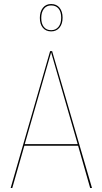

<svg xmlns="http://www.w3.org/2000/svg" viewBox="-20 -934 509 954"><path d="M368 -210H101L41 0H33L229 -680H239L437 0H428ZM366 -218 234 -674 103 -218ZM291 -846Q291 -815 275.5 -796.5Q260 -778 234 -778Q208 -778 193 -796Q178 -814 178 -845Q178 -876 193 -895Q208 -914 234 -914Q261 -914 276 -895.5Q291 -877 291 -846ZM185 -845Q185 -816 198 -800Q211 -784 234 -784Q257 -784 270.5 -800.5Q284 -817 284 -846Q284 -875 271 -891Q258 -907 234 -907Q211 -907 198 -890Q185 -873 185 -845Z"/></svg>

Font: Fira Sans Compressed Eight
Style: Regular
Weight: 100
Width: 1
Designer: bBox Type GmbH & Carrois Corporate GbR & Edenspiekermann AG
Foundry: bBox Type GmbH & Carrois Corporate GbR & Edenspiekermann AG
Version: Version 4.301